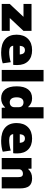

<svg xmlns="http://www.w3.org/2000/svg" viewBox="1265 -2035 780 3350"><g transform="rotate(90 1655.0 -360.0)"><path d="M49 -140 272 -378V-380H49V-520H519V-380L296 -142V-140H519V0H49Z M585 -260Q585 -386 657 -458Q729 -530 855 -530Q978 -530 1046.5 -461.5Q1115 -393 1115 -270Q1115 -222 1111 -200H778Q783 -163 809 -146.5Q835 -130 887 -130Q929 -130 979 -138Q1029 -146 1065 -158L1085 -18Q1050 -5 998.5 2.5Q947 10 895 10Q745 10 665 -59.5Q585 -129 585 -260ZM931 -315Q927 -361 908.5 -383Q890 -405 855 -405Q820 -405 801.5 -383Q783 -361 779 -315Z M1200 -730H1400V0H1200Z M1486 -260Q1486 -391 1540 -460.5Q1594 -530 1695 -530Q1741 -530 1776.5 -514Q1812 -498 1848 -460H1850V-730H2046V0H1860L1858 -60H1856Q1819 -23 1781 -6.5Q1743 10 1695 10Q1594 10 1540 -59.5Q1486 -129 1486 -260ZM1766 -140Q1804 -140 1827 -162Q1850 -184 1850 -220V-300Q1850 -336 1827 -358Q1804 -380 1766 -380Q1723 -380 1700.5 -349Q1678 -318 1678 -260Q1678 -202 1700.5 -171Q1723 -140 1766 -140Z M2127 -260Q2127 -386 2199 -458Q2271 -530 2397 -530Q2520 -530 2588.5 -461.5Q2657 -393 2657 -270Q2657 -222 2653 -200H2320Q2325 -163 2351 -146.5Q2377 -130 2429 -130Q2471 -130 2521 -138Q2571 -146 2607 -158L2627 -18Q2592 -5 2540.5 2.5Q2489 10 2437 10Q2287 10 2207 -59.5Q2127 -129 2127 -260ZM2473 -315Q2469 -361 2450.5 -383Q2432 -405 2397 -405Q2362 -405 2343.5 -383Q2325 -361 2321 -315Z M2737 -520H2923L2925 -460H2927Q2962 -497 3001 -513.5Q3040 -530 3092 -530Q3183 -530 3225 -479.5Q3267 -429 3267 -320V0H3071V-280Q3071 -329 3057.5 -349.5Q3044 -370 3012 -370Q2977 -370 2955 -350.5Q2933 -331 2933 -300V0H2737Z"/></g></svg>

Font: Enso Black
Style: Regular
Weight: 900
Designer: Coji Morishita
Foundry: UNDERFOREST DESIGN
Version: Version 1.000